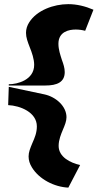

<svg xmlns="http://www.w3.org/2000/svg" viewBox="-20 -795 462 908"><path d="M115.2 -55.2C115.2 -37.1 120.6 -20 130.9 -3.4C165 52.7 236.8 89.4 303.2 92.3L358.9 -14.6C314 -24.4 257.3 -51.8 257.3 -105C257.3 -120.1 260.3 -133.8 264.2 -146.5C267.6 -158.7 272.9 -169.9 277.3 -181.2C287.1 -204.1 294.4 -222.2 294.4 -240.7C294.4 -293 244.1 -336.9 190.4 -348.6L21.5 -384.3L18.6 -297.9C75.2 -295.4 154.3 -264.2 154.3 -197.3C154.3 -167.5 144.5 -144 132.8 -117.7C123 -94.2 115.2 -75.7 115.2 -55.2ZM194.3 -390.6C249.5 -390.6 286.1 -406.2 286.1 -454.1C286.1 -473.1 280.3 -491.2 272 -513.7C268.6 -524.9 264.6 -536.6 261.7 -548.3C258.8 -560.5 256.3 -573.7 256.3 -587.9C256.3 -646 307.1 -655.3 337.9 -655.3C353 -655.3 368.2 -653.3 382.8 -649.4L421.9 -749C383.3 -765.6 343.3 -775.4 302.7 -775.4C233.9 -775.4 154.3 -746.6 118.2 -689.5C108.4 -674.3 103 -657.7 103 -639.6C103 -617.7 110.8 -597.2 120.6 -571.8C130.9 -546.4 141.6 -515.6 141.6 -488.3C141.6 -416.5 62 -396.5 21.5 -396.5V-390.6Z"/></svg>

Font: Luckiest Guy
Style: Regular
Weight: 400
Designer: Astigmatic (AOETI)
Foundry: Astigmatic (AOETI)
Version: Version 1.001